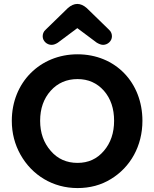

<svg xmlns="http://www.w3.org/2000/svg" viewBox="-20 -940 784 976"><path d="M197 -755C197 -732 218 -712 242 -712C253 -712 263 -716 274 -723L373 -797L472 -723C484 -716 495 -712 504 -712C528 -712 549 -732 549 -755C549 -766 546 -779 533 -790L421 -899C405 -913 389 -920 373 -920C357 -920 341 -913 325 -899L213 -790C200 -779 197 -766 197 -755ZM374 16C437 16 494 1 544 -30C643 -90 704 -198 704 -326C704 -521 566 -664 374 -664C184 -664 40 -521 40 -326C40 -263 55 -206 84 -154C143 -49 249 16 374 16ZM374 -112C319 -112 273 -132 238 -173C202 -214 184 -265 184 -326C184 -388 202 -439 238 -479C273 -518 319 -538 374 -538C429 -538 473 -518 508 -479C543 -439 560 -388 560 -326C560 -265 543 -214 508 -173C473 -132 429 -112 374 -112Z"/></svg>

Font: Dongle
Style: Bold
Weight: 700
Designer: Yanghee Ryu
Foundry: Yanghee Ryu
Version: Version 2.000